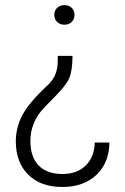

<svg xmlns="http://www.w3.org/2000/svg" viewBox="-20 -558 499 765"><path d="M210.4 -335.4 209.5 -301.8C207 -266.1 192.4 -236.8 164.6 -213.9C118.2 -169.9 85.9 -131.3 68.8 -98.6C51.8 -65.9 43 -31.2 43 4.9C43 61 59.6 105.5 92.8 138.2C125.5 170.9 170.9 187 229 187C284.7 187 329.6 170.9 363.8 139.2C397.9 106.9 415.5 64 416 9.8H357.4C356.9 47.9 344.7 78.1 321.8 101.1C298.8 124 267.6 135.3 229 135.3C145.5 135.3 101.1 87.9 101.1 3.9C101.1 -38.6 114.3 -77.1 140.6 -111.3C147.9 -121.1 167 -141.1 197.8 -171.9C228.5 -202.6 247.6 -227.5 255.9 -246.6C264.2 -265.6 268.6 -295.4 269 -335.4ZM276.9 -499C276.9 -520.5 261.7 -537.6 236.8 -537.6C211.9 -537.6 196.3 -520.5 196.3 -499C196.3 -477.1 211.9 -459.5 236.8 -459.5C261.7 -459.5 276.9 -477.1 276.9 -499Z"/></svg>

Font: Shabnam Thin
Style: Regular
Weight: 100
Foundry: DejaVu fonts team - Redesigned by Saber Rastikerdar - Based on Vazir font
Version: Version 5.0.1